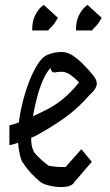

<svg xmlns="http://www.w3.org/2000/svg" viewBox="-20 -740 445 776"><path d="M228 16Q204 16 181 10.5Q158 5 147 -2Q129 -15 107 -38.5Q85 -62 74 -81L72 -82Q64 -97 59.5 -118Q55 -139 53 -163Q42 -159 33 -156.5Q24 -154 20 -154H18V-234H20Q23 -234 33.5 -237.5Q44 -241 56 -245Q63 -298 78 -351Q93 -404 113.5 -446.5Q134 -489 155 -508Q163 -515 173 -519Q183 -523 199 -527Q216 -530 230 -530Q252 -530 274 -515.5Q296 -501 316 -480.5Q336 -460 351 -442Q378 -412 369 -391Q364 -378 354.5 -368.5Q345 -359 340 -354Q294 -301 241 -263.5Q188 -226 126 -192Q122 -190 106 -183Q106 -164 108 -153Q110 -142 115 -131Q114 -127 131.5 -109Q149 -91 169 -76L177 -70Q182 -69 197 -67Q212 -65 228 -65H245L309 -137L351 -86L277 0H278Q265 16 228 16ZM113 -270Q146 -285 175.5 -300.5Q205 -316 235 -340.5Q265 -365 298 -405L299 -407Q286 -422 266.5 -436Q247 -450 230 -450Q225 -450 217 -449.5Q209 -449 207 -448Q194 -445 189 -452.5Q184 -460 185 -466Q169 -450 155 -419Q141 -388 130.5 -349Q120 -310 113 -270ZM287 -617Q287 -655 299 -678Q311 -701 323 -711.5Q335 -722 334 -720L391 -668Q376 -641 364.5 -631Q353 -621 353 -617ZM110 -617Q110 -655 122 -678Q134 -701 146 -711.5Q158 -722 157 -720L214 -668Q199 -641 187.5 -631Q176 -621 176 -617Z"/></svg>

Font: Syne Tactile
Style: Regular
Weight: 400
Designer: Lucas Descroix
Foundry: Bonjour Monde
Version: Version 2.100; ttfautohint (v1.8.3)